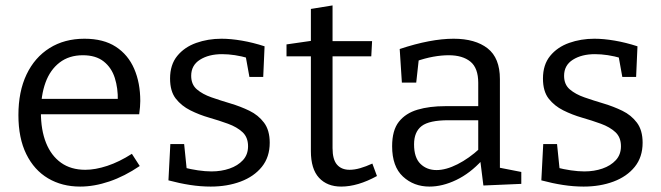

<svg xmlns="http://www.w3.org/2000/svg" viewBox="-20 -680 2442 709"><path d="M276 9Q209 9 157.5 -21.5Q106 -52 77 -111Q48 -170 48 -255Q48 -342 78 -405Q108 -468 163 -502.5Q218 -537 292 -537Q362 -537 407.5 -507.5Q453 -478 475.5 -426Q498 -374 498 -307Q498 -296 497 -285Q496 -274 494 -258H109V-315H424L415 -309Q416 -354 404 -392Q392 -430 363 -453Q334 -476 286 -476Q235 -476 200 -449Q165 -422 148 -375Q131 -328 131 -266Q131 -200 150 -152.5Q169 -105 205.5 -79Q242 -53 295 -53Q332 -53 376 -67.5Q420 -82 467 -112L496 -67Q440 -29 384 -10Q328 9 276 9Z M686 -400Q686 -368 707 -350Q728 -332 761 -320.5Q794 -309 831 -298Q868 -287 901 -271Q934 -255 955 -227Q976 -199 976 -153Q976 -100 947 -64Q918 -28 868.5 -9.5Q819 9 758 9Q721 9 682 3Q643 -3 602 -14L609 -148H660L670 -50L661 -61Q684 -55 711 -51Q738 -47 761 -47Q797 -47 827.5 -57.5Q858 -68 877 -88.5Q896 -109 896 -140Q896 -173 875.5 -192Q855 -211 822 -223Q789 -235 752.5 -245.5Q716 -256 683 -272.5Q650 -289 629 -316Q608 -343 608 -390Q608 -441 634.5 -473.5Q661 -506 704.5 -521.5Q748 -537 798 -537Q832 -537 873 -530Q914 -523 957 -509L952 -396H901L886 -479L898 -465Q846 -480 800 -480Q751 -480 718.5 -459.5Q686 -439 686 -400Z M1240 9Q1188 9 1158 -23.5Q1128 -56 1128 -122V-485L1141 -472H1038V-516L1142 -531L1128 -515V-647L1208 -660V-515L1197 -528H1354L1351 -472H1197L1208 -485V-133Q1208 -91 1224.5 -72Q1241 -53 1271 -53Q1289 -53 1310 -59Q1331 -65 1355 -76L1372 -30Q1301 9 1240 9Z M1826 -45 1813 -63 1905 -45V-1L1765 5L1753 -91L1760 -88Q1716 -40 1665 -15.5Q1614 9 1566 9Q1508 9 1468 -28Q1428 -65 1428 -140Q1428 -199 1453 -230.5Q1478 -262 1522 -275Q1566 -288 1624 -288H1755L1746 -278V-374Q1746 -429 1717 -452.5Q1688 -476 1637 -476Q1610 -476 1579.5 -470.5Q1549 -465 1515 -453L1527 -466L1517 -375H1464L1456 -499Q1513 -518 1563 -527.5Q1613 -537 1655 -537Q1735 -537 1780.5 -501.5Q1826 -466 1826 -388ZM1509 -147Q1509 -98 1532.5 -75Q1556 -52 1592 -52Q1627 -52 1669.5 -73.5Q1712 -95 1752 -132L1746 -111V-245L1755 -236H1636Q1565 -236 1537 -214.5Q1509 -193 1509 -147Z M2063 -400Q2063 -368 2084 -350Q2105 -332 2138 -320.5Q2171 -309 2208 -298Q2245 -287 2278 -271Q2311 -255 2332 -227Q2353 -199 2353 -153Q2353 -100 2324 -64Q2295 -28 2245.5 -9.5Q2196 9 2135 9Q2098 9 2059 3Q2020 -3 1979 -14L1986 -148H2037L2047 -50L2038 -61Q2061 -55 2088 -51Q2115 -47 2138 -47Q2174 -47 2204.5 -57.5Q2235 -68 2254 -88.5Q2273 -109 2273 -140Q2273 -173 2252.5 -192Q2232 -211 2199 -223Q2166 -235 2129.5 -245.5Q2093 -256 2060 -272.5Q2027 -289 2006 -316Q1985 -343 1985 -390Q1985 -441 2011.5 -473.5Q2038 -506 2081.5 -521.5Q2125 -537 2175 -537Q2209 -537 2250 -530Q2291 -523 2334 -509L2329 -396H2278L2263 -479L2275 -465Q2223 -480 2177 -480Q2128 -480 2095.5 -459.5Q2063 -439 2063 -400Z"/></svg>

Font: Pack4
Style: Regular
Weight: 400
Version: Version 2.002